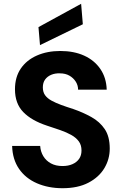

<svg xmlns="http://www.w3.org/2000/svg" viewBox="-20 -981 645 1013"><path d="M310 12Q235 12 175 -14Q115 -40 80.5 -90Q46 -140 44 -211H192Q194 -181 208.5 -157Q223 -133 248.5 -119Q274 -105 310 -105Q340 -105 362.5 -115Q385 -125 397.5 -143Q410 -161 410 -187Q410 -216 395.5 -235.5Q381 -255 356 -269Q331 -283 298 -294.5Q265 -306 228 -318Q146 -345 102.5 -390Q59 -435 59 -510Q59 -574 89.5 -619Q120 -664 174.5 -688Q229 -712 298 -712Q370 -712 424 -687.5Q478 -663 509.5 -617Q541 -571 543 -508H392Q392 -531 379.5 -550.5Q367 -570 346 -582Q325 -594 296 -594Q271 -595 250.5 -586.5Q230 -578 218 -561.5Q206 -545 206 -520Q206 -495 218 -478.5Q230 -462 252 -450Q274 -438 302.5 -427.5Q331 -417 366 -406Q418 -388 462 -363.5Q506 -339 532.5 -300Q559 -261 559 -197Q559 -141 530.5 -93.5Q502 -46 446.5 -17Q391 12 310 12ZM191 -743 183 -838 408 -961 417 -853Z"/></svg>

Font: DM Sans 18pt ExtraBold
Style: Regular
Weight: 800
Designer: Colophon Foundry, Jonny Pinhorn
Foundry: Colophon Foundry
Version: Version 4.004;gftools[0.9.30]